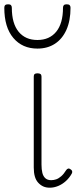

<svg xmlns="http://www.w3.org/2000/svg" viewBox="-44 -856 365 893"><path d="M188 17Q170 17 157 11Q144 5 133.5 -6.5Q123 -18 118 -35.5Q113 -53 113 -77V-500Q113 -508 117 -511.5Q121 -515 130 -515Q140 -515 144.5 -511.5Q149 -508 149 -500V-91Q149 -68 153 -52Q157 -36 167 -27Q177 -18 194 -18Q206 -18 217.5 -22Q229 -26 241 -36.5Q253 -47 264 -65Q268 -71 273.5 -72Q279 -73 285 -68Q290 -65 291.5 -60Q293 -55 290 -49Q279 -29 262.5 -14Q246 1 226.5 9Q207 17 188 17ZM130 -630Q60 -630 18 -679.5Q-24 -729 -24 -820Q-24 -828 -20 -832Q-16 -836 -6 -836Q3 -836 7 -832Q11 -828 11 -820Q11 -747 42.5 -708.5Q74 -670 130 -670Q186 -670 217.5 -708.5Q249 -747 249 -820Q249 -828 253 -832Q257 -836 266 -836Q276 -836 280 -832Q284 -828 284 -820Q284 -760 265 -717.5Q246 -675 211.5 -652.5Q177 -630 130 -630Z"/></svg>

Font: Playwrite HR Lijeva Thin
Style: Regular
Weight: 250
Designer: Veronika Burian, José Scaglione
Foundry: TypeTogether
Version: Version 1.002